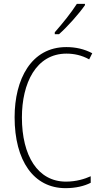

<svg xmlns="http://www.w3.org/2000/svg" viewBox="-20 -969 526 999"><path d="M422 -942V-949H380C349 -901 308 -850 265 -801V-791H287C331 -830 390 -896 422 -942ZM326 -690C364 -690 405 -682 444 -660L460 -692C418 -714 374 -724 325 -724C142 -724 56 -556 56 -359C56 -133 155 10 321 10C374 10 419 -1 452 -18V-52C421 -38 377 -24 323 -24C177 -24 94 -158 94 -358C94 -535 167 -690 326 -690Z"/></svg>

Font: Noto Sans Bengali Condensed ExtraLight
Style: Regular
Weight: 200
Width: 3
Designer: Joana Ranito - Universal Thirst; Jelle Bosma - Monotype Design Team
Foundry: Universal Thirst ehf.
Version: Version 3.000